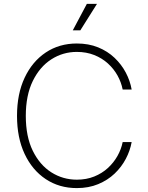

<svg xmlns="http://www.w3.org/2000/svg" viewBox="-20 -962 765 992"><path d="M377 9.8Q286.1 9.8 216.3 -36.6Q146.5 -83 107.2 -166.7Q67.9 -250.5 67.9 -363.3Q67.9 -476.6 107.2 -560.3Q146.5 -644 216.3 -690.7Q286.1 -737.3 377 -737.3Q438 -737.3 487.1 -717.3Q536.1 -697.3 572 -663.1Q607.9 -628.9 630.1 -586.7Q652.3 -544.4 660.2 -499.5H613.8Q606.4 -537.1 587.2 -571.8Q567.9 -606.4 537.6 -634Q507.3 -661.6 466.8 -677.7Q426.3 -693.8 377 -693.8Q305.2 -693.8 245.4 -655.5Q185.5 -617.2 149.4 -543.5Q113.3 -469.7 113.3 -363.3Q113.3 -256.3 149.4 -182.9Q185.5 -109.4 245.4 -71.5Q305.2 -33.7 377 -33.7Q426.3 -33.7 466.8 -50Q507.3 -66.4 537.4 -94Q567.4 -121.6 586.9 -156.2Q606.4 -190.9 613.8 -228H660.2Q652.3 -183.6 630.1 -141.4Q607.9 -99.1 572 -64.9Q536.1 -30.8 487.1 -10.5Q438 9.8 377 9.8ZM356 -805.2 428.7 -941.9H481L395 -805.2Z"/></svg>

Font: Inter ExtraLight
Style: Regular
Weight: 250
Designer: Rasmus Andersson
Foundry: rsms
Version: Version 4.001;git-66647c0bb